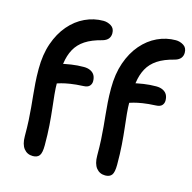

<svg xmlns="http://www.w3.org/2000/svg" viewBox="-111 -871 994 994"><g transform="rotate(15 386.0 -374.5)"><path d="M150 11Q120 11 102 -11.5Q84 -34 84 -78Q84 -126 82 -163Q80 -200 77 -231.5Q74 -263 71 -293.5Q68 -324 65.5 -357.5Q63 -391 63 -433Q63 -510 84 -570.5Q105 -631 141.5 -673.5Q178 -716 225 -738Q272 -760 323 -760Q345 -760 364.5 -748Q384 -736 384 -709Q384 -692 374.5 -680Q365 -668 345 -662Q289 -648 255 -625.5Q221 -603 203 -570Q185 -537 179 -493.5Q173 -450 173 -394Q173 -360 176.5 -325.5Q180 -291 184.5 -252Q189 -213 192.5 -165.5Q196 -118 196 -59Q196 -18 185 -3.5Q174 11 150 11ZM142 -378Q123 -378 110.5 -388Q98 -398 98 -415Q98 -438 111 -457Q124 -476 150 -484Q186 -493 219.5 -498Q253 -503 287 -503Q308 -503 323 -495.5Q338 -488 345 -475Q352 -462 352 -444Q352 -429 342.5 -418.5Q333 -408 311 -407Q269 -405 241 -400.5Q213 -396 195 -391Q177 -386 165 -382Q153 -378 142 -378ZM538 11Q508 11 490 -11.5Q472 -34 472 -78Q472 -126 470 -163Q468 -200 465 -231.5Q462 -263 459 -293.5Q456 -324 453.5 -357.5Q451 -391 451 -433Q451 -510 472 -570.5Q493 -631 529.5 -673.5Q566 -716 613 -738Q660 -760 711 -760Q733 -760 752.5 -748Q772 -736 772 -709Q772 -692 762.5 -680Q753 -668 733 -662Q677 -648 643 -625.5Q609 -603 591 -570Q573 -537 567 -493.5Q561 -450 561 -394Q561 -360 564.5 -325.5Q568 -291 572.5 -252Q577 -213 580.5 -165.5Q584 -118 584 -59Q584 -18 573 -3.5Q562 11 538 11ZM530 -378Q511 -378 498.5 -388Q486 -398 486 -415Q486 -438 499 -457Q512 -476 538 -484Q574 -493 607.5 -498Q641 -503 675 -503Q696 -503 711 -495.5Q726 -488 733 -475Q740 -462 740 -444Q740 -429 730.5 -418.5Q721 -408 699 -407Q657 -405 629 -400.5Q601 -396 583 -391Q565 -386 553 -382Q541 -378 530 -378Z"/></g></svg>

Font: Shantell Sans Medium
Style: Regular
Weight: 500
Designer: Stephen Nixon, Anya Danilova, Shantell Martin
Foundry: Arrow Type
Version: Version 1.011;[c5ecc13dd]